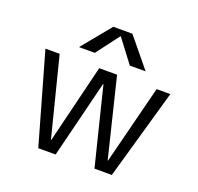

<svg xmlns="http://www.w3.org/2000/svg" viewBox="-131 -898 1071 1040"><g transform="rotate(20 405.0 -378.5)"><path d="M404 -722 304 -590H213L350 -757H460L597 -590H506L406 -722ZM406 -447H404L293 0H193L45 -520H127L242 -66H244L355 -520H458L569 -66H571L686 -520H765L617 0H517Z"/></g></svg>

Font: M PLUS 1p
Style: Regular
Weight: 400
Version: Version 1.062